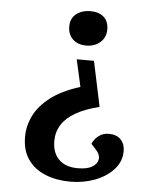

<svg xmlns="http://www.w3.org/2000/svg" viewBox="-53 -565 634 820"><g transform="rotate(5 264.5 -155.5)"><path d="M376 -118Q315 -103 275 -80Q235 -57 215.5 -26Q196 5 196 44Q196 94 224.5 122.5Q253 151 306 151Q346 151 367.5 138Q389 125 392 105.5Q395 86 377 66L355 42Q364 21 382.5 7Q401 -7 425 -7Q459 -7 477 12Q495 31 495 61Q495 106 464 140Q433 174 384 192.5Q335 211 279 211Q220 211 172.5 192Q125 173 97.5 134.5Q70 96 70 37Q70 -10 91.5 -54Q113 -98 160.5 -134.5Q208 -171 287 -196L261 -312H335ZM380 -450Q380 -416 356 -395Q332 -374 296 -374Q260 -374 238.5 -394.5Q217 -415 217 -449Q217 -473 228 -489Q239 -505 258.5 -513.5Q278 -522 302 -522Q338 -522 359 -503.5Q380 -485 380 -450Z"/></g></svg>

Font: Literata 18pt SemiBold
Style: Italic
Weight: 600
Italic angle: -2°
Designer: Latin by Veronika Burian and Jose Scaglione. Greek by Irene Vlachou. Cyrillic by Vera Evstafieva
Foundry: TypeTogether
Version: Version 3.103;gftools[0.9.29]